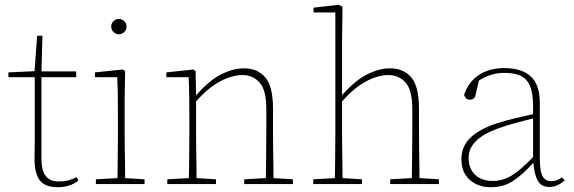

<svg xmlns="http://www.w3.org/2000/svg" viewBox="-20 -768 2393 801"><path d="M221 13Q166 13 145 -17Q124 -47 124 -103Q124 -124 124.5 -139Q125 -154 125 -174V-446H15V-466L124 -471L135 -619H157L153 -470H298V-446H153V-106Q153 -56 171 -33.5Q189 -11 224 -11Q249 -11 265 -15.5Q281 -20 300 -29L307 -15Q273 13 221 13Z M380 0V-20L470 -25Q471 -51 471 -84.5Q471 -118 471.5 -151Q472 -184 472 -210V-259Q472 -312 471.5 -360Q471 -408 469 -446H376V-466L492 -478L502 -472L500 -356V-210Q500 -184 500.5 -150.5Q501 -117 501.5 -84Q502 -51 502 -25L583 -20V0ZM476 -625Q464 -625 454 -634Q444 -643 444 -657Q444 -671 454 -680Q464 -689 476 -689Q488 -689 498 -680Q508 -671 508 -657Q508 -643 498 -634Q488 -625 476 -625Z M678 0V-20L768 -25Q769 -51 769 -84.5Q769 -118 769.5 -151Q770 -184 770 -210V-259Q770 -312 769.5 -360Q769 -408 767 -446H674V-466L786 -478L796 -472L798 -370Q853 -433 903 -458Q953 -483 998 -483Q1054 -483 1086.5 -445.5Q1119 -408 1119 -314V-210Q1119 -183 1119.5 -149.5Q1120 -116 1120.5 -83.5Q1121 -51 1121 -25L1202 -20V0H999V-20L1089 -25Q1090 -51 1090 -83.5Q1090 -116 1090.5 -149.5Q1091 -183 1091 -210V-315Q1091 -392 1063 -423.5Q1035 -455 991 -455Q970 -455 940.5 -446.5Q911 -438 875 -414.5Q839 -391 798 -345V-210Q798 -184 798.5 -150.5Q799 -117 799.5 -84Q800 -51 800 -25L881 -20V0Z M1287 0V-20L1377 -25Q1378 -51 1378 -84.5Q1378 -118 1378.5 -151Q1379 -184 1379 -210V-716H1288V-736L1393 -748L1409 -740L1407 -598V-371Q1463 -434 1513 -458.5Q1563 -483 1607 -483Q1663 -483 1695.5 -445.5Q1728 -408 1728 -314V-210Q1728 -183 1728.5 -149.5Q1729 -116 1729.5 -83.5Q1730 -51 1730 -25L1811 -20V0H1608V-20L1698 -25Q1699 -51 1699 -83.5Q1699 -116 1699.5 -149.5Q1700 -183 1700 -210V-315Q1700 -392 1672 -423.5Q1644 -455 1600 -455Q1579 -455 1549.5 -446.5Q1520 -438 1484 -414.5Q1448 -391 1407 -345V-210Q1407 -184 1407.5 -150.5Q1408 -117 1408.5 -84Q1409 -51 1409 -25L1490 -20V0Z M2272 12Q2238 12 2223.5 -14Q2209 -40 2205 -89Q2159 -38 2119.5 -12.5Q2080 13 2028 13Q1975 13 1940 -17.5Q1905 -48 1905 -104Q1905 -158 1943 -194Q1981 -230 2054 -254Q2092 -266 2130.5 -275Q2169 -284 2204 -292V-324Q2204 -380 2190.5 -410.5Q2177 -441 2150.5 -452.5Q2124 -464 2084 -464Q2028 -464 1978 -432L1964 -372Q1961 -360 1955 -356Q1949 -352 1940 -352Q1923 -352 1916 -372Q1934 -426 1977.5 -455Q2021 -484 2084 -484Q2156 -484 2194 -449.5Q2232 -415 2232 -340V-112Q2232 -52 2244 -32Q2256 -12 2280 -12Q2303 -12 2324 -28L2336 -16Q2324 -4 2307 4Q2290 12 2272 12ZM1935 -110Q1935 -64 1962.5 -38.5Q1990 -13 2036 -13Q2077 -13 2115 -36Q2153 -59 2204 -113V-274Q2168 -265 2129 -254.5Q2090 -244 2055 -231Q1935 -187 1935 -110Z"/></svg>

Font: Source Serif 4 ExtraLight
Style: Regular
Weight: 200
Designer: Frank Grießhammer
Foundry: Adobe
Version: Version 4.005;hotconv 1.1.0;makeotfexe 2.6.0